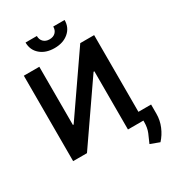

<svg xmlns="http://www.w3.org/2000/svg" viewBox="-260 -1074 1279 1416"><g transform="rotate(-30 379.5 -366.0)"><path d="M52.7 -727.5H184.6V-231.9H190.9L533.2 -727.5H651.4V0H519.5V-495.6H512.7L170.4 0H52.7ZM352.1 -790Q277.8 -790 231.9 -829.6Q186 -869.1 186 -933.1H282.2Q282.2 -901.9 301.3 -883.3Q320.3 -864.7 352.1 -864.7Q384.3 -864.7 403.1 -883.3Q421.9 -901.9 421.9 -933.1H518.6Q518.6 -869.1 472.4 -829.6Q426.3 -790 352.1 -790ZM759.3 -74.2V4.4Q759.3 59.6 737.8 110.8Q716.3 162.1 680.2 201.2L603 172.4Q620.1 135.3 635.5 98.1Q650.9 61 650.9 11.7V-74.2Z"/></g></svg>

Font: Inter Tight SemiBold
Style: Regular
Weight: 600
Designer: Rasmus Andersson
Foundry: rsms
Version: Version 3.004; ttfautohint (v1.8.4.7-5d5b)